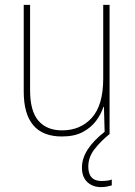

<svg xmlns="http://www.w3.org/2000/svg" viewBox="-20 -548 553 785"><path d="M428 -528V0H408L405 -111H403Q393 -81 372.5 -53.5Q352 -26 318 -8Q284 10 233 10Q77 10 77 -174V-528H103V-179Q103 -94 137 -54.5Q171 -15 234 -15Q309 -15 355.5 -66.5Q402 -118 402 -227V-528ZM341 133Q341 192 395 192Q407 192 419 190.5Q431 189 437 186V210Q430 212 418.5 214.5Q407 217 393 217Q359 217 337 196.5Q315 176 315 137Q315 63 409 -10L428 0Q391 30 366 62.5Q341 95 341 133Z"/></svg>

Font: Noto Sans Thai SemCond Thin
Style: Regular
Weight: 100
Width: 4
Designer: Monotype Design Team
Foundry: Monotype Imaging Inc.
Version: Version 2.002; ttfautohint (v1.8.4.7-5d5b)